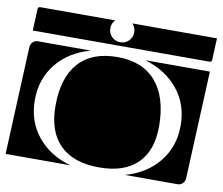

<svg xmlns="http://www.w3.org/2000/svg" viewBox="-71 -716 917 791"><g transform="rotate(10 387.5 -320.0)"><path d="M0 -10 20 -460Q21 -473 29.5 -481.5Q38 -490 50 -490H272Q182 -465 131 -401.5Q80 -338 80 -250Q80 -162 131 -98.5Q182 -35 271 -10ZM499 -10Q588 -35 639 -98.5Q690 -162 690 -250Q690 -338 639 -401Q588 -464 500 -490H770L750 -40Q749 -27 740.5 -18.5Q732 -10 720 -10ZM168 -241Q168 -359 223.5 -421Q279 -483 385 -483Q491 -483 547 -417.5Q603 -352 603 -231Q603 -129 548 -75.5Q493 -22 388 -22Q281 -22 224.5 -78Q168 -134 168 -241ZM22 -530 26 -620Q26 -630 36 -630H349Q335 -615 335 -595Q335 -574 349.5 -559.5Q364 -545 385 -545Q406 -545 420.5 -559.5Q435 -574 435 -595Q435 -615 421 -630H775L771 -540Q771 -530 761 -530Z"/></g></svg>

Font: PrimecolorCV1
Style: Medium
Weight: 500
Designer: gluk
Foundry: gluk
Version: Version 0.672